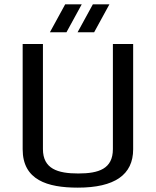

<svg xmlns="http://www.w3.org/2000/svg" viewBox="-20 -851 716 881"><path d="M339 -55C245 -55 177 -76 177 -167V-649H84V-166C84 -25 197 10 337 10C506 10 591 -49 591 -166V-649H498V-167C498 -76 433 -55 339 -55ZM285 -703 355 -831H279L209 -703ZM412 -703 482 -831H406L336 -703Z"/></svg>

Font: Gamestation Text
Style: Bold
Weight: 400
Designer: Jonas Hecksher
Foundry: Jonas Hecksher, Playtypeª, e-types AS
Version: Version 1.003